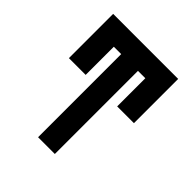

<svg xmlns="http://www.w3.org/2000/svg" viewBox="-197 -856 989 989"><g transform="rotate(45 298.0 -361.5)"><path d="M412.6 -400.4H534.7V-605.5H412.6ZM61 -400.4H183.1V-605.5H61ZM358.9 0V-605.5H534.7V-722.7H61V-605.5H236.8V0Z"/></g></svg>

Font: Giphurs
Style: Regular
Weight: 400
Version: Version 2.010